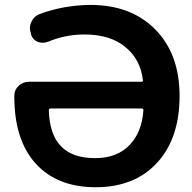

<svg xmlns="http://www.w3.org/2000/svg" viewBox="-20 -784 793 793"><path d="M572.3 -329.1Q572.3 -335.9 564.5 -335.9H189.5Q181.6 -335.9 181.6 -329.1Q184.6 -229.5 230.5 -181.6Q277.3 -130.9 373 -130.9Q463.9 -130.9 515.6 -185.5Q566.4 -238.3 572.3 -329.1ZM328.1 -641.6Q250 -641.6 177.7 -611.3Q167 -607.4 156.2 -607.4Q146.5 -607.4 135.7 -611.3Q115.2 -620.1 108.4 -640.6L107.4 -647.5Q103.5 -657.2 103.5 -667Q103.5 -680.7 109.4 -693.4Q120.1 -716.8 142.6 -725.6Q242.2 -762.7 353.5 -763.7Q521.5 -763.7 621.6 -662.1Q721.7 -560.5 721.7 -387.7Q721.7 -212.9 628.9 -111.8Q536.1 -10.7 375 -10.7Q216.8 -10.7 127.9 -107.9Q39.1 -205.1 39.1 -385.7Q39.1 -387.7 39.1 -388.7Q39.1 -413.1 57.1 -429.7Q75.2 -446.3 99.6 -446.3H564.5Q571.3 -446.3 570.3 -453.1Q560.5 -537.1 500 -587.9Q437.5 -641.6 328.1 -641.6Z"/></svg>

Font: Gen Jyuu Gothic Bold
Style: Bold
Weight: 700
Designer: [Source Han Sans]
Ryoko NISHIZUKA  (kana & ideographs); Paul D. Hunt (Latin, Greek & Cyrillic); Wenlong ZHANG  (bopomofo
Version: Version 1.002.20150607